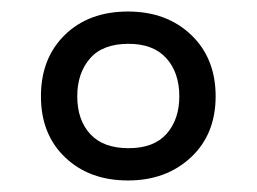

<svg xmlns="http://www.w3.org/2000/svg" viewBox="-20 -744 445 333"><path d="M202 -431Q135 -431 93 -471Q51 -511 51 -577Q51 -643 92.5 -683.5Q134 -724 202 -724Q269 -724 311.5 -683.5Q354 -643 354 -577Q354 -511 311 -471Q268 -431 202 -431ZM203 -487Q247 -487 269 -512Q291 -537 291 -577Q291 -618 268.5 -643Q246 -668 203 -668Q158 -668 136 -642.5Q114 -617 114 -577Q114 -536 136.5 -511.5Q159 -487 203 -487Z"/></svg>

Font: Noto Sans Sinhala UI SemiCondensed
Style: Regular
Weight: 400
Width: 4
Designer: Jelle Bosma - Monotype Design Team
Foundry: Monotype Imaging Inc.
Version: Version 2.006; ttfautohint (v1.8.4.7-5d5b)